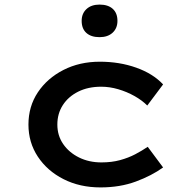

<svg xmlns="http://www.w3.org/2000/svg" viewBox="-20 -807 828 837"><path d="M418 10Q328 10 257 -26Q186 -62 145 -124Q104 -186 104 -264Q104 -343 145 -404.5Q186 -466 256.5 -502Q327 -538 415 -538Q501 -538 574 -512Q647 -486 691 -439L622 -347Q599 -370 566 -388.5Q533 -407 495.5 -418Q458 -429 421 -429Q364 -429 321 -407.5Q278 -386 254 -349Q230 -312 230 -264Q230 -216 255.5 -179Q281 -142 324.5 -120.5Q368 -99 422 -99Q467 -99 503.5 -109Q540 -119 569.5 -134.5Q599 -150 624 -167L691 -77Q641 -41 572 -15.5Q503 10 418 10ZM414 -645Q377 -645 356.5 -663.5Q336 -682 336 -716Q336 -748 357 -767.5Q378 -787 414 -787Q451 -787 471.5 -768.5Q492 -750 492 -716Q492 -684 471 -664.5Q450 -645 414 -645Z"/></svg>

Font: Lexend Peta Medium
Style: Regular
Weight: 500
Designer: Bonnie Shaver-Troup, Thomas Jockin
Foundry: Lexend
Version: Version 1.007